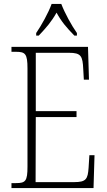

<svg xmlns="http://www.w3.org/2000/svg" viewBox="-20 -951 540 971"><path d="M163 -784V-771H176C214 -811 240 -841 266 -887C291 -841 317 -811 356 -771H369V-784C342 -822 307 -886 290 -931H241C225 -886 189 -822 163 -784ZM38 0H453L458 -166H432L428 -102C424 -46 416 -30 356 -30H160L161 -359H367V-389H161V-684H329C390 -684 398 -668 401 -601L404 -548H430L425 -714H38V-689H61C108 -689 119 -679 119 -605V-108C119 -35 109 -25 61 -25H38Z"/></svg>

Font: Noto Serif Armenian Condensed ExtraLight
Style: Regular
Weight: 200
Width: 3
Designer: Monotype Design Team
Foundry: Monotype Imaging Inc.
Version: Version 2.008